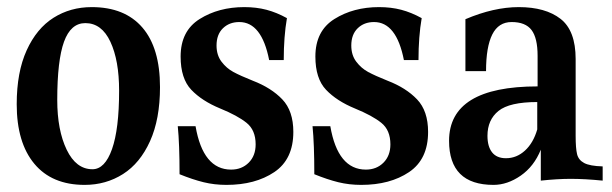

<svg xmlns="http://www.w3.org/2000/svg" viewBox="-20 -505 1722 540"><path d="M430 -260Q430 -170 402 -108Q374 -46 326 -15.5Q278 15 218 15Q126 15 76.5 -44.5Q27 -104 27 -212Q27 -302 55 -363.5Q83 -425 130.5 -455Q178 -485 238 -485Q331 -485 380.5 -427.5Q430 -370 430 -260ZM141 -224Q141 -139 167.5 -84Q194 -29 240 -29Q275 -29 295 -85.5Q315 -142 315 -250Q315 -335 290.5 -387.5Q266 -440 220 -440Q179 -440 160 -387.5Q141 -335 141 -224Z M787 -454Q778 -402 778 -336H737Q716 -443 653 -443Q625 -443 607 -425.5Q589 -408 589 -377Q589 -350 603 -331.5Q617 -313 636.5 -302.5Q656 -292 691 -278Q743 -258 774 -225.5Q805 -193 805 -134Q805 -57 751.5 -21Q698 15 617 15Q583 15 552.5 7.5Q522 0 485 -15Q485 -100 480 -150H530Q551 -28 630 -28Q660 -28 679.5 -47.5Q699 -67 699 -99Q699 -139 673.5 -159.5Q648 -180 599 -200Q548 -221 518 -252.5Q488 -284 488 -346Q488 -418 541.5 -451.5Q595 -485 667 -485Q701 -485 729.5 -477.5Q758 -470 787 -454Z M1166 -454Q1157 -402 1157 -336H1116Q1095 -443 1032 -443Q1004 -443 986 -425.5Q968 -408 968 -377Q968 -350 982 -331.5Q996 -313 1015.5 -302.5Q1035 -292 1070 -278Q1122 -258 1153 -225.5Q1184 -193 1184 -134Q1184 -57 1130.5 -21Q1077 15 996 15Q962 15 931.5 7.5Q901 0 864 -15Q864 -100 859 -150H909Q930 -28 1009 -28Q1039 -28 1058.5 -47.5Q1078 -67 1078 -99Q1078 -139 1052.5 -159.5Q1027 -180 978 -200Q927 -221 897 -252.5Q867 -284 867 -346Q867 -418 920.5 -451.5Q974 -485 1046 -485Q1080 -485 1108.5 -477.5Q1137 -470 1166 -454Z M1675 -37V3Q1625 -2 1585 -2Q1548 -2 1501 3V-84Q1482 -37 1444.5 -11Q1407 15 1368 15Q1243 15 1243 -109Q1243 -262 1492 -262V-348Q1492 -398 1475 -420.5Q1458 -443 1419 -443Q1382 -443 1364.5 -408Q1347 -373 1347 -305H1289V-451Q1369 -485 1439 -485Q1514 -485 1556.5 -452Q1599 -419 1599 -339V-123Q1599 -88 1603 -71.5Q1607 -55 1623 -46.5Q1639 -38 1675 -37ZM1491 -141V-218Q1413 -218 1382 -193Q1351 -168 1351 -123Q1351 -93 1364 -76.5Q1377 -60 1403 -60Q1433 -60 1456.5 -81.5Q1480 -103 1491 -141Z"/></svg>

Font: Gupter
Style: Bold
Weight: 700
Designer: Octavio Pardo
Version: Version 1.000